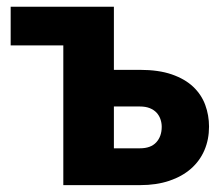

<svg xmlns="http://www.w3.org/2000/svg" viewBox="-20 -538 642 558"><path d="M386.5 -335Q441 -335 479.2 -321.8Q517.5 -308.5 541.5 -285.8Q565.5 -263 576.5 -233Q587.5 -203 587.5 -170Q587.5 -132.5 574 -101.2Q560.5 -70 534.8 -47.5Q509 -25 471.8 -12.5Q434.5 0 387.5 0H164V-406H11V-518.5H311V-335ZM387 -107Q418 -107 434 -124.2Q450 -141.5 450 -169.5Q450 -181 446.2 -191.8Q442.5 -202.5 434.8 -210.8Q427 -219 415 -223.8Q403 -228.5 387 -228.5H311V-107Z"/></svg>

Font: Lato
Style: Regular
Weight: 900
Designer: Lukasz Dziedzic with Adam Twardoch and Botio Nikoltchev
Foundry: tyPoland Lukasz Dziedzic
Version: Version 2.010; 2014-09-01; http://www.latofonts.com/; ttfaut